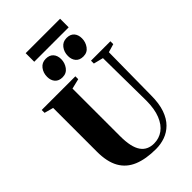

<svg xmlns="http://www.w3.org/2000/svg" viewBox="-319 -1210 1329 1329"><g transform="rotate(-45 345.5 -546.0)"><path d="M380 8Q281 8 213.2 -20Q145.5 -48 111.2 -109Q77 -170 77 -268.5V-697L11 -715V-743H340.5V-715L266.5 -697V-232Q266.5 -177 275 -138.2Q283.5 -99.5 300.5 -75.2Q317.5 -51 341.8 -39.8Q366 -28.5 397 -28.5Q446.5 -28.5 485.2 -56.2Q524 -84 546.5 -139.8Q569 -195.5 569 -278.5L564.5 -697L493.5 -715V-743H683.5V-715L622.5 -697L618 -280.5Q618 -199.5 598.5 -144.2Q579 -89 545.2 -55.5Q511.5 -22 468.8 -7Q426 8 380 8ZM273 -800.5Q237.5 -800.5 218.5 -822Q199.5 -843.5 199.5 -878.5Q199.5 -917.5 221.5 -945.8Q243.5 -974 281 -974H282Q317.5 -974 336.5 -952.8Q355.5 -931.5 355.5 -896.5Q355.5 -860 333.8 -830.2Q312 -800.5 274 -800.5ZM477 -800.5Q441.5 -800.5 422.5 -822Q403.5 -843.5 403.5 -878.5Q403.5 -917.5 425.5 -945.8Q447.5 -974 484.5 -974H485.5Q521.5 -974 540.2 -952.8Q559 -931.5 559 -896.5Q559 -860 537.5 -830.2Q516 -800.5 478 -800.5ZM547.5 -1099.5V-1015.5H210.5V-1099.5Z"/></g></svg>

Font: Merriweather 120pt Black
Style: Regular
Weight: 900
Designer: Eben Sorkin
Foundry: Eben Sorkin
Version: Version 2.100